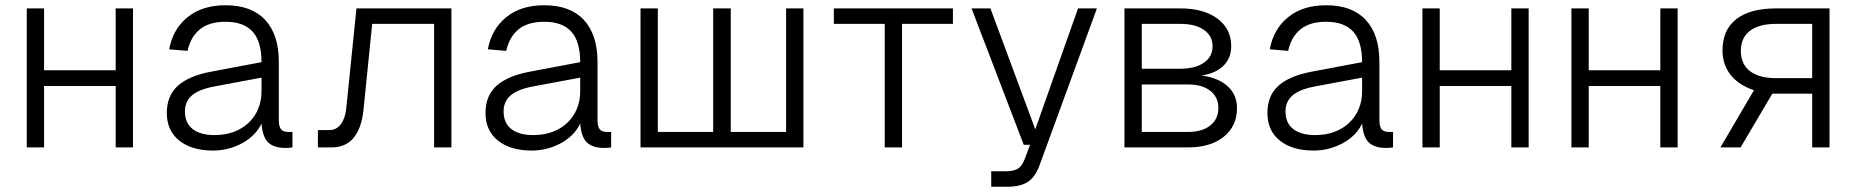

<svg xmlns="http://www.w3.org/2000/svg" viewBox="-20 -562 7076 732"><path d="M82 0V-530H148V-294H421V-530H487V0H421V-234H148V0Z M792 12Q711 12 663.5 -26Q616 -64 616 -131Q616 -197 657.5 -234.5Q699 -272 781 -288L977 -325Q977 -404 943 -441.5Q909 -479 840 -479Q778 -479 742.5 -450.5Q707 -422 695 -368L625 -374Q639 -451 695 -496.5Q751 -542 840 -542Q939 -542 991 -486Q1043 -430 1043 -326V-105Q1043 -79 1051.5 -69Q1060 -59 1079 -59H1095V0Q1090 1 1083 1.5Q1076 2 1068 2Q1025 2 1003 -18.5Q981 -39 977 -91Q967 -69 948.5 -50Q930 -31 906 -17.5Q882 -4 853 4Q824 12 792 12ZM798 -47Q839 -47 872 -59.5Q905 -72 928.5 -94.5Q952 -117 964.5 -147.5Q977 -178 977 -213V-266L795 -232Q738 -221 711.5 -198Q685 -175 685 -137Q685 -93 714.5 -70Q744 -47 798 -47Z M1192 0V-66H1236Q1262 -66 1279 -88Q1296 -110 1300 -148L1339 -530H1701V0H1635V-471H1399L1366 -145Q1359 -74 1328.5 -37Q1298 0 1244 0Z M2007 12Q1926 12 1878.5 -26Q1831 -64 1831 -131Q1831 -197 1872.5 -234.5Q1914 -272 1996 -288L2192 -325Q2192 -404 2158 -441.5Q2124 -479 2055 -479Q1993 -479 1957.5 -450.5Q1922 -422 1910 -368L1840 -374Q1854 -451 1910 -496.5Q1966 -542 2055 -542Q2154 -542 2206 -486Q2258 -430 2258 -326V-105Q2258 -79 2266.5 -69Q2275 -59 2294 -59H2310V0Q2305 1 2298 1.5Q2291 2 2283 2Q2240 2 2218 -18.5Q2196 -39 2192 -91Q2182 -69 2163.5 -50Q2145 -31 2121 -17.5Q2097 -4 2068 4Q2039 12 2007 12ZM2013 -47Q2054 -47 2087 -59.5Q2120 -72 2143.5 -94.5Q2167 -117 2179.5 -147.5Q2192 -178 2192 -213V-266L2010 -232Q1953 -221 1926.5 -198Q1900 -175 1900 -137Q1900 -93 1929.5 -70Q1959 -47 2013 -47Z M2422 0V-530H2488V-59H2699V-530H2766V-59H2977V-530H3043V0Z M3353 0V-471H3159V-530H3613V-471H3419V0Z M3759 150V91H3813Q3846 91 3861.5 80.5Q3877 70 3887 44L3907 -10H3883L3684 -530H3756L3927 -69L4090 -530H4162L3944 66Q3928 111 3900 130.5Q3872 150 3818 150Z M4267 0V-530H4480Q4569 -530 4621.5 -491Q4674 -452 4674 -386Q4674 -340 4644 -311Q4614 -282 4561 -274Q4624 -266 4660 -233.5Q4696 -201 4696 -150Q4696 -81 4645.5 -40.5Q4595 0 4509 0ZM4333 -59H4509Q4563 -59 4594 -83.5Q4625 -108 4625 -150Q4625 -192 4594 -216Q4563 -240 4509 -240H4333ZM4333 -300H4480Q4537 -300 4570 -323Q4603 -346 4603 -386Q4603 -425 4570 -448Q4537 -471 4480 -471H4333Z M4988 12Q4907 12 4859.5 -26Q4812 -64 4812 -131Q4812 -197 4853.5 -234.5Q4895 -272 4977 -288L5173 -325Q5173 -404 5139 -441.5Q5105 -479 5036 -479Q4974 -479 4938.5 -450.5Q4903 -422 4891 -368L4821 -374Q4835 -451 4891 -496.5Q4947 -542 5036 -542Q5135 -542 5187 -486Q5239 -430 5239 -326V-105Q5239 -79 5247.5 -69Q5256 -59 5275 -59H5291V0Q5286 1 5279 1.5Q5272 2 5264 2Q5221 2 5199 -18.5Q5177 -39 5173 -91Q5163 -69 5144.5 -50Q5126 -31 5102 -17.5Q5078 -4 5049 4Q5020 12 4988 12ZM4994 -47Q5035 -47 5068 -59.5Q5101 -72 5124.5 -94.5Q5148 -117 5160.5 -147.5Q5173 -178 5173 -213V-266L4991 -232Q4934 -221 4907.5 -198Q4881 -175 4881 -137Q4881 -93 4910.5 -70Q4940 -47 4994 -47Z M5403 0V-530H5469V-294H5742V-530H5808V0H5742V-234H5469V0Z M5971 0V-530H6037V-294H6310V-530H6376V0H6310V-234H6037V0Z M6539 0 6667 -218Q6608 -238 6577.5 -277Q6547 -316 6547 -370Q6547 -448 6599.5 -489Q6652 -530 6752 -530H6955V0H6889V-205H6737L6616 0ZM6889 -264V-471H6752Q6686 -471 6651.5 -444.5Q6617 -418 6617 -368Q6617 -318 6651.5 -291Q6686 -264 6752 -264Z"/></svg>

Font: Geist Light
Style: Regular
Weight: 400
Designer: Basement.studio, Andrés Briganti, Mateo Zaragoza
Foundry: Basement.studio, Vercel, Andrés Briganti, Guido Ferreyra, Mateo Zaragoza
Version: Version 1.401